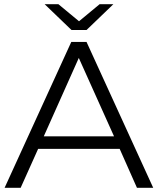

<svg xmlns="http://www.w3.org/2000/svg" viewBox="-20 -901 757 921"><path d="M2 0 322 -700H395L715 0H637L554 -187H163L79 0ZM190 -247H527L358 -623ZM323 -757 194 -881H260L359 -799L458 -881H524L395 -757Z"/></svg>

Font: Montserrat
Style: Regular
Weight: 400
Designer: Julieta Ulanovsky
Foundry: Julieta Ulanovsky
Version: Version 9.000; ttfautohint (v1.8.4.7-5d5b)